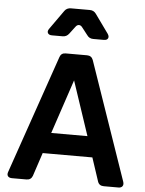

<svg xmlns="http://www.w3.org/2000/svg" viewBox="-64 -1058 840 1109"><g transform="rotate(5 356.0 -503.5)"><path d="M48 0Q31 0 24 -9.5Q17 -19 23 -35L260 -721Q268 -745 294 -745H418Q444 -745 453 -721L690 -35Q695 -19 688 -9.5Q681 0 665 0H580Q553 0 545 -24L500 -160H212L167 -24Q158 0 132 0ZM251 -280H461L356 -594ZM206 -842Q188 -842 182 -853Q176 -864 187 -879L265 -989Q278 -1007 302 -1007H411Q434 -1007 447 -989L526 -879Q536 -864 530.5 -853Q525 -842 507 -842H445Q422 -842 409 -861L377 -902Q368 -915 356.5 -915Q345 -915 336 -902L305 -861Q291 -842 268 -842Z"/></g></svg>

Font: Pitagon Sans Text
Style: Bold
Weight: 700
Designer: Travis Tran
Foundry: Pitagon
Version: Version 1.001; ttfautohint (v1.8.4.7-5d5b);gftools[0.9.26]